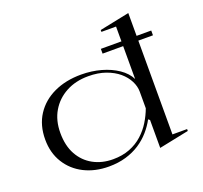

<svg xmlns="http://www.w3.org/2000/svg" viewBox="-130 -895 1121 1060"><g transform="rotate(-20 431.0 -365.0)"><path d="M516 -611H812V-583H516ZM726 -745V-32H812V-21L637 15V-149L628 -156Q610 -122 582.5 -90.5Q555 -59 519 -35.5Q483 -12 437.5 1.5Q392 15 337 15Q256 15 192.5 -17Q129 -49 92.5 -108Q56 -167 56 -245Q56 -329 95.5 -389.5Q135 -450 204.5 -482.5Q274 -515 364 -515Q426 -515 481 -499.5Q536 -484 577 -456Q618 -428 637 -390V-698H551V-709ZM398 -493Q324 -493 267.5 -462.5Q211 -432 179 -378Q147 -324 147 -251Q147 -176 176 -123.5Q205 -71 256 -43Q307 -15 372 -15Q427 -15 470.5 -32Q514 -49 546.5 -78.5Q579 -108 601 -144Q623 -180 637 -218V-316Q637 -347 621 -378.5Q605 -410 575 -435.5Q545 -461 500.5 -477Q456 -493 398 -493Z"/></g></svg>

Font: Kalnia SemiExpanded Light
Style: Regular
Weight: 300
Width: 6
Designer: Frida Medrano
Foundry: Frida Medrano
Version: Version 1.105